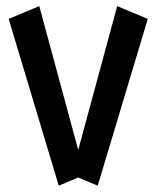

<svg xmlns="http://www.w3.org/2000/svg" viewBox="-20 -587 502 616"><path d="M454.1 -526.4 293.5 8.8 231 -17.6 168.5 8.8 7.8 -526.4 106 -567.4 231 -106 356 -567.4Z"/></svg>

Font: Gap Sans
Style: Bold
Weight: 400
Designer: Alexandre Liziard and Etienne Ozeray
Foundry: Interstices.io
Version: Version 1.610